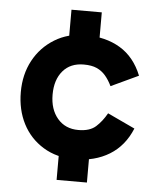

<svg xmlns="http://www.w3.org/2000/svg" viewBox="-51 -740 629 789"><g transform="rotate(5 263.0 -346.0)"><path d="M212 -542V-697H337V-542ZM212 5V-152H337V5ZM278 -86Q204 -86 148.5 -120Q93 -154 63.5 -211.5Q34 -269 34 -342Q34 -415 65 -472.5Q96 -530 151.5 -564Q207 -598 278 -598Q362 -598 422 -562Q482 -526 512 -451L399 -398Q387 -423 372 -440.5Q357 -458 336 -467.5Q315 -477 282 -477Q227 -477 196 -440.5Q165 -404 165 -343Q165 -282 197 -244.5Q229 -207 283 -207Q330 -207 355 -229.5Q380 -252 399 -286L512 -233Q482 -160 421.5 -123Q361 -86 278 -86Z"/></g></svg>

Font: Gabarito SemiBold
Style: Regular
Weight: 600
Designer: Leandro Assis / Alvaro Franca / Felipe Casaprima
Foundry: Naipe Foundry
Version: Version 1.000